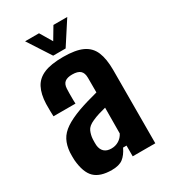

<svg xmlns="http://www.w3.org/2000/svg" viewBox="-191 -868 856 968"><g transform="rotate(-30 237.0 -383.5)"><path d="M169 7.5Q102 7.5 69.2 -24Q36.5 -55.5 30 -130.5Q29.5 -140 29.5 -153.2Q29.5 -166.5 30 -175.5Q33 -215 48 -243.8Q63 -272.5 95.5 -294.5Q128 -316.5 182.5 -336.5Q210.5 -346.5 237.2 -354.2Q264 -362 296.5 -370.5V-455.5Q296.5 -484 282 -497Q267.5 -510 235.5 -510Q207.5 -510 193 -499Q178.5 -488 177 -462Q176.5 -454 176.2 -434.8Q176 -415.5 176.2 -397.2Q176.5 -379 177 -374.5H49Q48.5 -384.5 48 -405.5Q47.5 -426.5 48 -447Q50 -503 68.8 -539Q87.5 -575 128.5 -592.2Q169.5 -609.5 240 -609.5Q311.5 -609.5 352 -590.8Q392.5 -572 409.5 -531.5Q426.5 -491 426.5 -426L425.5 0H294V-62.5H274Q257 -27 234.5 -9.8Q212 7.5 169 7.5ZM221.5 -87.5Q245.5 -87.5 265 -99.5Q284.5 -111.5 295 -132.5L296 -282Q276 -277 255.2 -270.8Q234.5 -264.5 215 -255.5Q183 -241.5 173.8 -220.5Q164.5 -199.5 163 -175.5Q162.5 -162.5 162.5 -156.5Q162.5 -150.5 163 -140Q165.5 -115 180.2 -101.2Q195 -87.5 221.5 -87.5ZM200.5 -640 114 -773.5H195L237 -703L279 -773.5H359.5L273 -640Z"/></g></svg>

Font: Big Shoulders Text Thin ExtraBold
Style: Regular
Weight: 800
Version: Version 2.002